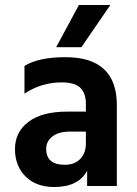

<svg xmlns="http://www.w3.org/2000/svg" viewBox="-20 -745 547 769"><path d="M306 -556H205L296 -725H422ZM197 4Q125 4 82.5 -38Q40 -80 40 -148Q40 -216 94 -257Q148 -298 250 -298H324V-329Q324 -371 302 -393Q280 -415 227 -415Q146 -415 78 -370V-481Q135 -516 242 -516Q448 -516 448 -324V0H329V-61Q294 4 197 4ZM239 -85Q279 -85 301.5 -108.5Q324 -132 324 -170V-218H262Q215 -218 190 -198.5Q165 -179 165 -149Q165 -85 239 -85Z"/></svg>

Font: Hind Guntur SemiBold
Style: Regular
Weight: 600
Designer: Manushi Parikh, Hitesh Malaviya
Foundry: Indian Type Foundry
Version: Version 1.000;PS 1.0;hotconv 1.0.86;makeotf.lib2.5.63406; tt